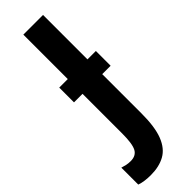

<svg xmlns="http://www.w3.org/2000/svg" viewBox="-365 -720 938 938"><g transform="rotate(-45 104.0 -251.0)"><path d="M20 212Q0 212 -19.5 209.5Q-39 207 -56 201V84Q-44 88 -30.5 91Q-17 94 -1 94Q36 94 50.5 67Q65 40 65 -31V-305H6V-407H65V-714H201V-407H259V-305H201V-33Q201 60 180 113.5Q159 167 118.5 189.5Q78 212 20 212Z"/></g></svg>

Font: Noto Sans ExtraCondensed
Style: Bold
Weight: 700
Width: 2
Designer: Monotype Design Team
Foundry: Monotype Imaging Inc.
Version: Version 2.013; ttfautohint (v1.8.4.7-5d5b)